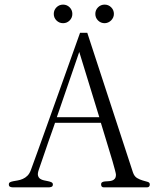

<svg xmlns="http://www.w3.org/2000/svg" viewBox="-20 -808 686 828"><path d="M211.9 -748Q211.9 -764.6 223.6 -776.4Q235.4 -788.1 252 -788.1Q268.6 -788.1 280.3 -776.4Q292 -764.6 292 -748Q292 -731.4 280.3 -719.7Q268.6 -708 252 -708Q235.4 -708 223.6 -719.7Q211.9 -731.4 211.9 -748ZM391.1 -748Q391.1 -764.6 402.8 -776.4Q414.6 -788.1 431.2 -788.1Q447.8 -788.1 459.5 -776.4Q471.2 -764.6 471.2 -748Q471.2 -739.7 468 -732.7Q464.8 -725.6 459.2 -720Q453.6 -714.4 446.3 -711.2Q439 -708 431.2 -708Q414.6 -708 402.8 -719.7Q391.1 -731.4 391.1 -748ZM225.1 -302.7H408.2L321.8 -584ZM626 -12.7Q626 0 613.3 0H428.2Q416 0 416 -12.7Q416 -19.5 420.7 -22.2Q425.3 -24.9 432.6 -25.6Q439.9 -26.4 448 -26.6Q456.1 -26.9 463.4 -29.3Q470.7 -31.7 475.3 -37.6Q480 -43.5 480 -55.2Q480 -58.6 475.8 -74.7Q471.7 -90.8 465.1 -113.3Q458.5 -135.7 450.4 -161.9Q442.4 -188 435.3 -211.7Q428.2 -235.4 422.6 -253.4Q417 -271.5 415 -278.3H217.3Q214.8 -271.5 210.7 -259Q206.5 -246.6 200.9 -231.2Q195.3 -215.8 189.2 -198.2Q183.1 -180.7 177.2 -163.1L147 -75.2Q141.6 -59.6 144 -50.5Q146.5 -41.5 153.3 -36.9Q160.2 -32.2 169.4 -30.3Q178.7 -28.3 187.3 -26.6Q195.8 -24.9 201.9 -22Q208 -19 208 -12.7Q208 -4.4 201.9 -2.2Q195.8 0 189.5 0H36.6Q30.3 0 24.2 -2.2Q18.1 -4.4 18.1 -12.7Q18.1 -19.5 23.4 -22.2Q28.8 -24.9 37.6 -26.6Q46.4 -28.3 56.9 -30Q67.4 -31.7 78.1 -36.4Q88.9 -41 98.1 -50Q107.4 -59.1 113.3 -75.2L140.1 -148.9Q150.4 -176.8 165.5 -219.5Q180.7 -262.2 203.1 -324.5Q225.6 -386.7 255.6 -471.2Q285.6 -555.7 325.2 -666.5H356.4L553.2 -64.9Q559.1 -47.4 571 -40.3Q583 -33.2 595.2 -29.8Q607.4 -26.4 616.7 -23.7Q626 -21 626 -12.7Z"/></svg>

Font: Atsinvsda
Style: Regular
Weight: 400
Designer: Al Webster
Foundry: Al Webster and Michael Everson
Version: Version 2.000